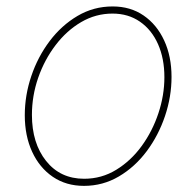

<svg xmlns="http://www.w3.org/2000/svg" viewBox="-20 -574 619 605"><path d="M244.6 11.7Q188.5 11.7 146.5 -16.8Q104.5 -45.4 81.3 -95.7Q58.1 -146 58.1 -210.9Q58.1 -273.4 78.6 -334.2Q99.1 -395 136.5 -444.6Q173.8 -494.1 224.4 -523.9Q274.9 -553.7 335 -553.7Q391.1 -553.7 432.6 -525.1Q474.1 -496.6 497.3 -446.5Q520.5 -396.5 520.5 -331.5Q520.5 -269.5 500 -208.5Q479.5 -147.5 442.4 -97.7Q405.3 -47.9 354.7 -18.1Q304.2 11.7 244.6 11.7ZM245.1 -10.7Q300.3 -10.7 346.4 -39.1Q392.6 -67.4 426.5 -114Q460.4 -160.6 479.2 -217.3Q498 -273.9 498 -330.6Q498 -389.6 478 -434.8Q458 -480 421.1 -505.6Q384.3 -531.2 334.5 -531.2Q281.7 -531.2 235.8 -504.4Q189.9 -477.5 155 -431.6Q120.1 -385.7 100.3 -328.9Q80.6 -272 80.6 -211.9Q80.6 -123 125.2 -66.9Q169.9 -10.7 245.1 -10.7Z"/></svg>

Font: Inter Thin
Style: Italic
Weight: 250
Italic angle: -9.3988°
Designer: Rasmus Andersson
Foundry: rsms
Version: Version 4.001;git-66647c0bb